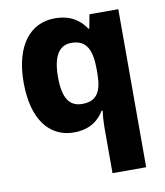

<svg xmlns="http://www.w3.org/2000/svg" viewBox="-88 -631 813 944"><g transform="rotate(-10 319.0 -159.5)"><path d="M397 11V240H565V-549H421L408 -480H404C374 -525 328 -559 249 -559C127 -559 44 -460 44 -274C44 -88 125 10 246 10C324 10 370 -26 397 -71H403C399 -44 397 -16 397 11ZM310 -121C245 -121 215 -168 215 -271C215 -372 245 -426 308 -426C386 -426 409 -371 409 -275V-254C408 -165 383 -121 310 -121Z"/></g></svg>

Font: Noto Sans Ethiopic ExtraBold
Style: Regular
Weight: 800
Designer: Monotype Design Team
Foundry: Monotype Imaging Inc.
Version: Version 2.102